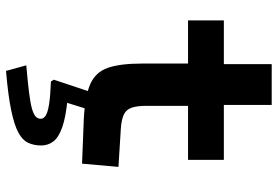

<svg xmlns="http://www.w3.org/2000/svg" viewBox="-166 -514 945 654"><g transform="rotate(90 307.0 -187.5)"><path d="M197 -198V-355H50V-477H199V-640H338V-477H525V-355H341V-213Q341 -181 347.5 -162.5Q354 -144 371.5 -136Q389 -128 420 -126L549 -118L538 6L385 0Q308 -4 267 -22Q226 -40 211.5 -82Q197 -124 197 -198ZM293 -21H355L317 101L314 55Q379 61 414 73.5Q449 86 462.5 104Q476 122 476 145Q476 170 467 189.5Q458 209 432 223Q406 237 355.5 247.5Q305 258 222 265L203 196Q260 191 296 186.5Q332 182 351 176.5Q370 171 377.5 164Q385 157 385 147Q385 137 374.5 130Q364 123 336.5 118.5Q309 114 258 112L252 102Z"/></g></svg>

Font: Intel One Mono Light
Style: Regular
Weight: 300
Monospace: yes
Designer: Fred Shallcrass
Foundry: Frere-Jones Type LLC
Version: Version 1.004